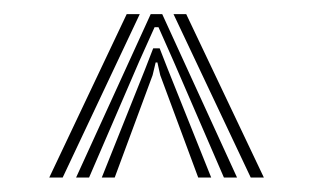

<svg xmlns="http://www.w3.org/2000/svg" viewBox="-20 -820 443 272"><path d="M87.8 -568.5 193.5 -800H209.8L315.8 -568.5H297.2L226 -733L204.5 -781.5H199L177.2 -733L106.2 -568.5ZM49.8 -568.5 159.5 -800H178L68.8 -568.5ZM124.2 -568.5 185.5 -721.8 197 -751.5H206.2L217.8 -721.8L279.2 -568.5H260.8L207 -713.5L203 -731.5H200.5L196.2 -713.5L142.5 -568.5ZM335.2 -568.5 225.8 -800H243.8L353.8 -568.5Z"/></svg>

Font: Big Shoulders Inline Display Thin SemiBold
Style: Regular
Weight: 600
Version: Version 2.002